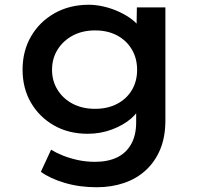

<svg xmlns="http://www.w3.org/2000/svg" viewBox="-20 -558 838 808"><path d="M387 230Q314 230 252 211.5Q190 193 152 165L195 72Q216 85 244.5 96.5Q273 108 307.5 115.5Q342 123 380 123Q434 123 472.5 104.5Q511 86 532 48.5Q553 11 553 -43V-124L571 -117Q564 -87 531.5 -59Q499 -31 451 -13Q403 5 349 5Q269 5 207.5 -30Q146 -65 110.5 -125.5Q75 -186 75 -265Q75 -344 111 -405.5Q147 -467 210 -502.5Q273 -538 354 -538Q381 -538 411.5 -531.5Q442 -525 470.5 -513Q499 -501 523 -485Q547 -469 562 -450.5Q577 -432 580 -413L554 -405L556 -527H676V-52Q676 18 654.5 70Q633 122 594 158Q555 194 502 212Q449 230 387 230ZM380 -100Q433 -100 473 -121Q513 -142 535 -179Q557 -216 557 -264Q557 -313 534.5 -350.5Q512 -388 472.5 -409Q433 -430 380 -430Q327 -430 286.5 -408.5Q246 -387 222.5 -349.5Q199 -312 199 -264Q199 -217 222.5 -179.5Q246 -142 286.5 -121Q327 -100 380 -100Z"/></svg>

Font: Lexend Exa Medium
Style: Regular
Weight: 500
Designer: Bonnie Shaver-Troup, Thomas Jockin
Foundry: Lexend
Version: Version 1.007